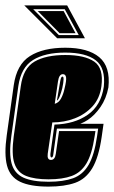

<svg xmlns="http://www.w3.org/2000/svg" viewBox="-27 -681 423 712"><path d="M153 11Q85 11 47.5 -7Q10 -25 -1 -67Q-12 -109 -2 -179L24 -365Q35 -442 84 -473Q133 -504 215 -504Q299 -504 341 -469Q383 -434 375 -357Q367 -315 345.5 -284Q324 -253 298 -236Q292 -232 286 -229Q280 -226 271 -222H357L350 -173Q339 -97 315 -57Q291 -17 251.5 -3Q212 11 153 11ZM153 -7Q208 -7 244 -20Q280 -33 301.5 -69.5Q323 -106 333 -176L337 -204H184L171 -111Q170 -97 164 -97Q159 -97 160 -111L175 -219Q249 -221 298.5 -255.5Q348 -290 358 -360Q365 -429 328 -457.5Q291 -486 215 -486Q140 -486 95.5 -458.5Q51 -431 41 -362L15 -176Q6 -112 16 -75Q26 -38 59.5 -22.5Q93 -7 153 -7ZM153 -16Q102 -16 70 -28.5Q38 -41 26.5 -75Q15 -109 24 -176L50 -361Q59 -428 101 -452.5Q143 -477 215 -477Q287 -477 322.5 -452.5Q358 -428 349 -361Q343 -316 316 -286.5Q289 -257 250 -242Q211 -227 167 -227L150 -111Q147 -88 162 -88Q177 -88 180 -111L192 -195H327L324 -176Q314 -109 293.5 -75Q273 -41 239 -28.5Q205 -16 153 -16ZM176 -296Q191 -300 199.5 -316Q208 -332 212 -351Q220 -383 218 -394.5Q216 -406 206 -406Q192 -406 188 -379ZM184 -308 196 -378Q198 -390 200 -393.5Q202 -397 205 -397Q213 -397 204 -354Q200 -338 194.5 -324Q189 -310 184 -308ZM222 -661 288 -539H185L63 -661ZM265 -551 213 -647H96L191 -551ZM253 -558H194L113 -640H209Z"/></svg>

Font: Alumni Sans Collegiate One SC
Style: Italic
Weight: 400
Italic angle: -8°
Designer: Robert E. Leuschke
Foundry: Robert E. Leuschke
Version: Version 1.100